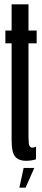

<svg xmlns="http://www.w3.org/2000/svg" viewBox="-20 -742 196 893"><path d="M100.5 6Q125 6 147.5 -1V-60Q140.5 -55.5 130 -55.5Q121 -55.5 116.8 -64.2Q112.5 -73 112.5 -107.5V-540.5H150.5V-600H112.5V-722H34V-600H5V-540.5H34V-91Q34 -32 51 -13Q68 6 100.5 6ZM70 131H99L139.5 39H90Z"/></svg>

Font: Anybody UltraCondensed
Style: Regular
Weight: 400
Width: 1
Version: Version 1.113;gftools[0.9.25]